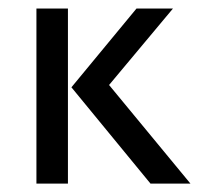

<svg xmlns="http://www.w3.org/2000/svg" viewBox="-20 -437 478 457"><path d="M338.2 0 150 -229.2 304.9 -416.7H391.7L239.6 -234.7L433.3 0ZM66.7 0V-416.7H141.7V0Z"/></svg>

Font: Afacad Flux
Style: Regular
Weight: 400
Designer: Kristian Moeller
Foundry: Dicotype
Version: Version 1.100